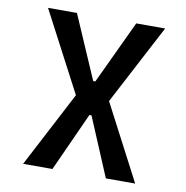

<svg xmlns="http://www.w3.org/2000/svg" viewBox="-80 -797 847 875"><g transform="rotate(10 343.0 -360.0)"><path d="M419.9 -349.6 602.5 0H466.8L352.5 -271.5H342.8L219.7 0H84L266.6 -349.6L72.3 -719.7H206.1L333 -426.8H342.8L480.5 -719.7H614.3Z"/></g></svg>

Font: Allerta
Style: Regular
Weight: 400
Designer: Matt McInerney
Foundry: Matt McInerney
Version: Version 1.0